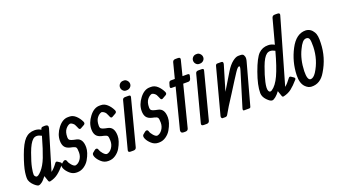

<svg xmlns="http://www.w3.org/2000/svg" viewBox="-64 -1291 3223 1833"><g transform="rotate(-20 1547.5 -374.0)"><path d="M294.9 -487.8Q298.8 -511.2 317.9 -511.2L340.8 -512.2Q377.4 -511.2 367.7 -476.1L247.6 -76.2Q278.8 -99.1 309.6 -142.1Q320.8 -158.2 334.5 -148.9L358.9 -132.8Q374.5 -122.1 363.8 -107.9Q322.8 -60.1 288.3 -33.4Q253.9 -6.8 206.5 3.9Q192.9 5.9 188.5 -6.8L169.9 -62Q141.6 -24.9 121.6 -11Q101.6 2.9 90.8 2.9H88.9Q80.6 2.9 64.2 -8.5Q47.9 -20 31.7 -38.6Q15.6 -57.1 8.5 -79.1Q1.5 -101.1 9.5 -158.9Q17.6 -216.8 55.2 -320.8Q92.8 -424.8 132.3 -465.8Q171.9 -506.8 231.4 -505.9Q264.6 -505.9 294.9 -487.8ZM279.8 -432.1Q226.6 -461.9 193.1 -433.3Q159.7 -404.8 127.7 -316.9Q95.7 -229 86.2 -179Q76.7 -128.9 78.1 -110.8Q79.6 -92.8 95.7 -84.5Q111.8 -76.2 149.2 -117.2Q186.5 -158.2 214.6 -229.5Q242.7 -300.8 279.8 -432.1Z M573.2 -514.2H588.4Q622.6 -514.2 651.4 -488Q680.2 -461.9 698.2 -423.8Q708.5 -402.8 691.4 -392.1L661.1 -375Q640.1 -359.9 631.3 -379.9Q630.4 -381.8 623.3 -398.4Q616.2 -415 611.8 -422.1Q607.4 -429.2 596.4 -438Q585.4 -446.8 571.3 -449.2Q546.4 -443.8 524.4 -416Q502.4 -388.2 502.4 -336.9Q502.4 -314.9 512.9 -306.4Q523.4 -297.9 550.3 -292L578.1 -286.1Q639.2 -272.9 639.2 -185.1Q639.2 -132.8 600.1 -64.9Q581.5 -33.2 549.3 -11Q517.1 11.2 479.5 11.2H472.2Q434.1 11.2 404.3 -15.4Q374.5 -42 362.3 -69.6Q350.1 -97.2 362.3 -110.8L384.3 -128.9Q394.5 -139.2 406.5 -138.2Q418.5 -137.2 422.9 -120.6Q427.2 -104 447.3 -80.6Q467.3 -57.1 484.4 -56.2Q514.2 -61 536.1 -91.6Q558.1 -122.1 558.1 -161.6Q558.1 -201.2 550.8 -212.2Q543.5 -223.1 517.1 -229L495.1 -233.9Q456.5 -243.2 440.4 -266.1Q424.3 -289.1 424.3 -328.1Q424.3 -393.1 470.7 -453.6Q517.1 -514.2 573.2 -514.2Z M893.1 -514.2H908.2Q942.4 -514.2 971.2 -488Q1000 -461.9 1018.1 -423.8Q1028.3 -402.8 1011.2 -392.1L981 -375Q960 -359.9 951.2 -379.9Q950.2 -381.8 943.1 -398.4Q936 -415 931.6 -422.1Q927.2 -429.2 916.3 -438Q905.3 -446.8 891.1 -449.2Q866.2 -443.8 844.2 -416Q822.3 -388.2 822.3 -336.9Q822.3 -314.9 832.8 -306.4Q843.3 -297.9 870.1 -292L897.9 -286.1Q959 -272.9 959 -185.1Q959 -132.8 919.9 -64.9Q901.4 -33.2 869.1 -11Q836.9 11.2 799.3 11.2H792Q753.9 11.2 724.1 -15.4Q694.3 -42 682.1 -69.6Q669.9 -97.2 682.1 -110.8L704.1 -128.9Q714.4 -139.2 726.3 -138.2Q738.3 -137.2 742.7 -120.6Q747.1 -104 767.1 -80.6Q787.1 -57.1 804.2 -56.2Q834 -61 856 -91.6Q877.9 -122.1 877.9 -161.6Q877.9 -201.2 870.6 -212.2Q863.3 -223.1 836.9 -229L814.9 -233.9Q776.4 -243.2 760.3 -266.1Q744.1 -289.1 744.1 -328.1Q744.1 -393.1 790.5 -453.6Q836.9 -514.2 893.1 -514.2Z M1186.5 -660.2H1195.8Q1212.4 -660.2 1226.6 -645Q1240.7 -629.9 1240.7 -610.4Q1240.7 -590.8 1226.1 -576.9Q1211.4 -563 1189.5 -563H1181.6Q1164.6 -563 1151.1 -577.4Q1137.7 -591.8 1137.7 -611.3Q1137.7 -630.9 1151.6 -645.5Q1165.5 -660.2 1186.5 -660.2ZM1204.6 -486.8 1083.5 -22Q1077.6 0 1053.7 0H1024.4Q996.6 0 1002.4 -22.9L1124.5 -487.8Q1129.4 -507.8 1152.3 -507.8H1185.5Q1198.7 -507.8 1203.1 -503.4Q1207.5 -499 1204.6 -486.8Z M1403.8 -514.2H1418.9Q1453.1 -514.2 1481.9 -488Q1510.7 -461.9 1528.8 -423.8Q1539.1 -402.8 1522 -392.1L1491.7 -375Q1470.7 -359.9 1461.9 -379.9Q1460.9 -381.8 1453.9 -398.4Q1446.8 -415 1442.4 -422.1Q1438 -429.2 1427 -438Q1416 -446.8 1401.9 -449.2Q1377 -443.8 1355 -416Q1333 -388.2 1333 -336.9Q1333 -314.9 1343.5 -306.4Q1354 -297.9 1380.9 -292L1408.7 -286.1Q1469.7 -272.9 1469.7 -185.1Q1469.7 -132.8 1430.7 -64.9Q1412.1 -33.2 1379.9 -11Q1347.7 11.2 1310.1 11.2H1302.7Q1264.6 11.2 1234.9 -15.4Q1205.1 -42 1192.9 -69.6Q1180.7 -97.2 1192.9 -110.8L1214.8 -128.9Q1225.1 -139.2 1237.1 -138.2Q1249 -137.2 1253.4 -120.6Q1257.8 -104 1277.8 -80.6Q1297.9 -57.1 1314.9 -56.2Q1344.7 -61 1366.7 -91.6Q1388.7 -122.1 1388.7 -161.6Q1388.7 -201.2 1381.3 -212.2Q1374 -223.1 1347.7 -229L1325.7 -233.9Q1287.1 -243.2 1271 -266.1Q1254.9 -289.1 1254.9 -328.1Q1254.9 -393.1 1301.3 -453.6Q1347.7 -514.2 1403.8 -514.2Z M1774.4 -662.1 1735.4 -507.8H1787.1Q1809.1 -507.8 1802.2 -485.8L1795.4 -460Q1788.1 -438 1769 -438H1717.3L1611.3 -22Q1605.5 0 1581.1 0H1562.5Q1546.4 0 1539.8 -9Q1533.2 -18.1 1536.1 -32.2L1640.1 -438H1600.1Q1580.1 -438 1587.4 -461.9L1595.2 -488.8Q1601.1 -507.8 1617.2 -507.8H1657.2L1697.3 -663.1Q1703.1 -685.1 1727.1 -685.1H1752.4Q1780.3 -685.1 1774.4 -662.1Z M1929.2 -660.2H1938.5Q1955.1 -660.2 1969.2 -645Q1983.4 -629.9 1983.4 -610.4Q1983.4 -590.8 1968.8 -576.9Q1954.1 -563 1932.1 -563H1924.3Q1907.2 -563 1893.8 -577.4Q1880.4 -591.8 1880.4 -611.3Q1880.4 -630.9 1894.3 -645.5Q1908.2 -660.2 1929.2 -660.2ZM1947.3 -486.8 1826.2 -22Q1820.3 0 1796.4 0H1767.1Q1739.3 0 1745.1 -22.9L1867.2 -487.8Q1872.1 -507.8 1895 -507.8H1928.2Q1941.4 -507.8 1945.8 -503.4Q1950.2 -499 1947.3 -486.8Z M2069.3 -227.1 2173.3 -398.9Q2206.5 -453.1 2241.5 -480.5Q2276.4 -507.8 2301.3 -507.8H2322.3Q2338.4 -507.8 2347.4 -502.4Q2356.4 -497.1 2362.1 -478Q2367.7 -459 2356.4 -421.9L2244.6 -14.2Q2241.7 0 2228.5 0H2176.3Q2161.6 0 2168.5 -23.9L2273.4 -367.2Q2281.2 -394 2281.2 -402.6Q2281.2 -411.1 2274.4 -411.1Q2267.6 -411.1 2258.1 -402.1Q2248.5 -393.1 2232.4 -369.1Q2213.4 -341.8 2186.5 -298.3Q2159.7 -254.9 2118.7 -190.9Q2041.5 -73.2 2009.3 -14.2Q2001.5 0 1985.4 0H1957.5Q1951.7 0 1947.5 -8.1Q1943.4 -16.1 1946.3 -25.9L2067.4 -481.9Q2072.3 -507.8 2087.4 -507.8H2128.4Q2152.3 -507.8 2144.5 -479Z M2651.4 -432.1Q2601.6 -460 2568.1 -436Q2534.7 -412.1 2504.2 -329.6Q2473.6 -247.1 2459.7 -184.6Q2445.8 -122.1 2455.8 -98.1Q2465.8 -74.2 2488.8 -87.9Q2535.6 -118.2 2573 -199.5Q2610.4 -280.8 2651.4 -432.1ZM2811.5 -735.8 2621.6 -76.2Q2650.4 -99.1 2681.6 -142.1Q2692.4 -158.2 2706.5 -148.9L2730.5 -132.8Q2746.6 -122.1 2735.4 -107.9Q2694.3 -60.1 2659.9 -33.4Q2625.5 -6.8 2578.6 3.9Q2564.5 6.8 2560.5 -6.8L2541.5 -62Q2521.5 -34.2 2499 -15.6Q2476.6 2.9 2462.4 2.9H2460.4Q2441.4 2.9 2409.9 -30Q2378.4 -63 2377.4 -101.1Q2376.5 -179.2 2421.6 -304.2Q2466.8 -429.2 2506.1 -468Q2545.4 -506.8 2603.5 -505.9Q2636.7 -505.9 2666.5 -487.8L2733.4 -736.8Q2739.7 -758.8 2763.7 -758.8H2789.6Q2818.4 -758.8 2811.5 -735.8Z M2762.7 -145Q2767.1 -278.8 2829.6 -398.4Q2892.1 -518.1 2988.8 -516.1Q3039.1 -513.2 3066.9 -465.8Q3087.9 -433.1 3084 -355Q3080.1 -207 3002.9 -81.1Q2949.7 11.2 2859.9 7.8Q2828.1 6.8 2800.8 -20Q2759.8 -59.1 2762.7 -145ZM2933.1 -105Q3001 -211.9 3004.9 -344.2Q3005.9 -402.8 2998.8 -422.9Q2991.7 -442.9 2969.2 -443.4Q2946.8 -443.8 2928.2 -422.4Q2909.7 -400.9 2892.1 -362.8Q2847.7 -273.9 2843.8 -154.8Q2841.8 -64.9 2875 -62Q2903.8 -61 2933.1 -105Z"/></g></svg>

Font: Allan
Style: Regular
Weight: 400
Designer: Anton Koovit
Foundry: Anton Koovit
Version: Version 1.002